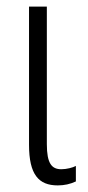

<svg xmlns="http://www.w3.org/2000/svg" viewBox="-20 -552 266 582"><path d="M122 -532H68V-113C68 -23 97 10 155 10C175 10 193 6 210 -2V-49C201 -44 182 -39 166 -39C137 -39 122 -56 122 -115Z"/></svg>

Font: Noto Sans UI Condensed Light
Style: Regular
Weight: 300
Width: 3
Designer: Monotype Design Team
Foundry: Monotype Imaging Inc.
Version: Version 1.901